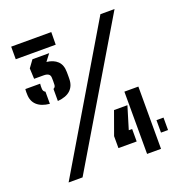

<svg xmlns="http://www.w3.org/2000/svg" viewBox="-141 -922 985 1043"><g transform="rotate(-20 351.5 -400.0)"><path d="M175 -435.8V-505.7Q187.2 -511.2 187.6 -525.5Q188.1 -537.9 188.1 -546.7Q188.1 -555.5 187.6 -566.1Q187.2 -580.3 177.7 -586.8Q168.3 -593.3 150.1 -593.3H95L92.2 -654.3L122.8 -696.3H219.6L189.1 -656.5Q229.1 -651.9 251.7 -630.2Q274.3 -608.5 274.5 -567.5Q274.7 -562 274.7 -554Q274.7 -546.1 274.7 -538.9Q274.7 -531.6 274.5 -527.2Q274.1 -486.9 249.1 -463.3Q224.1 -439.8 175 -435.8ZM129 -436.3Q81.6 -440.9 56.2 -464.1Q30.7 -487.3 30.5 -527.5Q30.3 -533 30.2 -536.8Q30.1 -540.6 30.3 -545.2Q30.6 -549.8 31.1 -557.2H116.7Q115.4 -550.1 115.6 -542Q115.7 -533.9 115.9 -527.9Q116.3 -512.5 129 -506.5ZM37.6 -727.3V-800H269.4L268.6 -727.3ZM78.4 0 553.5 -800H635.1L159.1 0ZM396.7 -82.9V-152L444.8 -285.3H522.2L482.7 -155H502.1V-82.9ZM532.1 0 531.9 -360H612.7V0ZM642.7 -82.9V-155H683.4V-82.9Z"/></g></svg>

Font: Big Shoulders Stencil Text Thin
Style: Regular
Weight: 100
Designer: Patric King
Foundry: XO Type Co
Version: Version 2.001